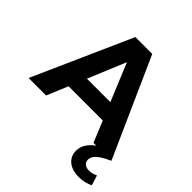

<svg xmlns="http://www.w3.org/2000/svg" viewBox="-248 -877 1287 1287"><g transform="rotate(45 395.0 -234.0)"><path d="M-9 0 303 -700H463L776 0H606L350 -618H414L157 0ZM147 -150 190 -273H550L594 -150ZM698 232Q633 232 596.5 201Q560 170 560 120Q560 88 576.5 59Q593 30 627 4Q661 -22 713 -41L776 0Q733 19 707.5 36.5Q682 54 670.5 71Q659 88 659 107Q659 128 674.5 140.5Q690 153 716 153Q733 153 749 148.5Q765 144 777 138L799 209Q781 219 754 225.5Q727 232 698 232Z"/></g></svg>

Font: MOST Montserrat
Style: Bold
Weight: 700
Designer: Julieta Ulanovsky
Foundry: Julieta Ulanovsky
Version: Version 8.000;March 11, 2024;FontCreator 15.0.0.2926 64-bit